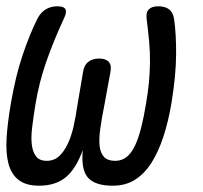

<svg xmlns="http://www.w3.org/2000/svg" viewBox="-25 -580 645 610"><path d="M478 -560Q500 -560 512.5 -550Q525 -540 528 -520Q535 -472 534.5 -406Q534 -340 520 -254Q510 -194 494 -145.5Q478 -97 456 -62.5Q434 -28 404 -9Q374 10 333 10Q278 10 255 -15Q232 -40 238 -103Q216 -43 183.5 -16.5Q151 10 99 10Q58 10 34.5 -8Q11 -26 2 -59.5Q-7 -93 -4 -142Q-1 -191 10 -254Q25 -341 47.5 -407Q70 -473 94 -521Q104 -540 120 -550Q136 -560 157 -560Q178 -560 183 -550.5Q188 -541 178 -521Q160 -482 146 -447.5Q132 -413 121 -381Q110 -349 102 -317.5Q94 -286 88 -251Q81 -208 77 -174.5Q73 -141 76.5 -117.5Q80 -94 91 -81.5Q102 -69 123 -69Q147 -69 163 -84Q179 -99 190.5 -123.5Q202 -148 209 -179.5Q216 -211 221 -246L239 -352Q242 -373 255.5 -383.5Q269 -394 290 -394Q311 -394 320.5 -383.5Q330 -373 326 -352L306 -243Q298 -203 293.5 -170.5Q289 -138 291.5 -116Q294 -94 305.5 -81.5Q317 -69 341 -69Q362 -69 377.5 -81.5Q393 -94 404 -117.5Q415 -141 423.5 -174.5Q432 -208 439 -251Q445 -286 448 -317Q451 -348 451.5 -380Q452 -412 449 -446Q446 -480 441 -519Q438 -540 447.5 -550Q457 -560 478 -560Z"/></svg>

Font: Maple Mono Light
Style: Italic
Weight: 300
Italic angle: -10°
Monospace: yes
Designer: subframe7536
Version: Version 7.000